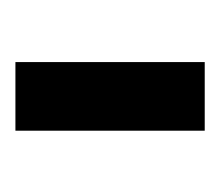

<svg xmlns="http://www.w3.org/2000/svg" viewBox="-38 -702 286 249"><g transform="rotate(90 104.5 -577.0)"><path d="M149 -454.5H60V-700H149Z"/></g></svg>

Font: Argentum Novus Medium
Style: Regular
Weight: 500
Designer: Julieta Ulanovsky (font) & Cristiano Sobral (main changes)
Foundry: Julieta Ulanovsky (font) & Cristiano Sobral (main changes)
Version: Version 3.00;November 27, 2020;FontCreator 13.0.0.2655 64-bi